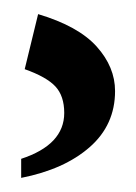

<svg xmlns="http://www.w3.org/2000/svg" viewBox="-20 -34 193 272"><path d="M71 126Q71 102 58.5 88.5Q46 75 15 64L34 -14Q91 3 117 32Q143 61 143 95Q143 143 107 174.5Q71 206 10 218V191Q71 171 71 126Z"/></svg>

Font: FFF_tuoi-tre Black
Style: Regular
Weight: 900
Designer: bBox Type GmbH
Foundry: bBox Type GmbH
Version: Version 1.001